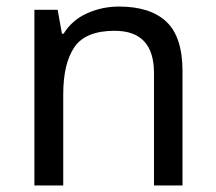

<svg xmlns="http://www.w3.org/2000/svg" viewBox="-20 -566 658 586"><path d="M343 -546Q439 -546 488 -499.5Q537 -453 537 -349V0H450V-343Q450 -472 330 -472Q241 -472 207 -422Q173 -372 173 -278V0H85V-536H156L169 -463H174Q200 -505 246 -525.5Q292 -546 343 -546Z"/></svg>

Font: Noto Sans Samaritan
Style: Regular
Weight: 400
Designer: Monotype Design Team
Foundry: Monotype Imaging Inc.
Version: Version 2.001; ttfautohint (v1.8.4.7-5d5b)